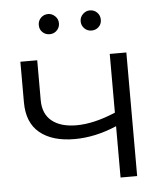

<svg xmlns="http://www.w3.org/2000/svg" viewBox="-49 -704 650 749"><g transform="rotate(-5 275.5 -330.0)"><path d="M458 -484V0H393V-201Q309 -165 228 -165Q141 -165 92 -205Q43 -245 43 -325V-484H109V-328Q109 -274 143.5 -246Q178 -218 240 -218Q308 -218 393 -254V-484ZM127 -620Q127 -637 138.5 -648.5Q150 -660 167 -660Q182 -660 194 -648.5Q206 -637 206 -620.5Q206 -604 194.5 -592.5Q183 -581 166.5 -581Q150 -581 138.5 -592Q127 -603 127 -620ZM330 -660Q347 -660 358.5 -648.5Q370 -637 370 -620Q370 -603 358.5 -592Q347 -581 330.5 -581Q314 -581 302.5 -592.5Q291 -604 291 -620.5Q291 -637 303 -648.5Q315 -660 330 -660Z"/></g></svg>

Font: Montserrat Ace
Style: Regular
Weight: 400
Designer: Julieta Ulanovsky
Foundry: Julieta Ulanovsky
Version: Version 1